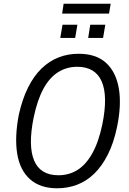

<svg xmlns="http://www.w3.org/2000/svg" viewBox="-20 -1003 695 1032"><path d="M287 9Q196 9 141.5 -39.5Q87 -88 72.5 -176.5Q58 -265 81 -386Q100 -471 131 -533Q162 -595 203.5 -635Q245 -675 295 -694.5Q345 -714 403 -714Q496 -714 549.5 -665.5Q603 -617 618.5 -529Q634 -441 609 -320Q591 -234 559.5 -172Q528 -110 487 -70Q446 -30 395.5 -10.5Q345 9 287 9ZM294 -61Q351 -61 396.5 -89.5Q442 -118 476 -178.5Q510 -239 530 -334Q561 -487 526.5 -565.5Q492 -644 395 -644Q339 -644 293 -615.5Q247 -587 214 -527Q181 -467 161 -372Q130 -219 163.5 -140Q197 -61 294 -61ZM314 -930 322 -983H575L566 -930ZM304 -799 316 -870H396L384 -799ZM454 -799 465 -870H546L534 -799Z"/></svg>

Font: Nunito Sans 10pt Condensed
Style: Italic
Weight: 400
Width: 3
Italic angle: -9°
Designer: Vernon Adams
Foundry: Vernon Adams
Version: Version 3.101;gftools[0.9.27]